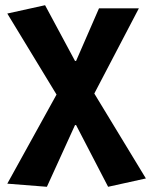

<svg xmlns="http://www.w3.org/2000/svg" viewBox="-20 -528 580 737"><path d="M160 189 8 177 197 -165 8 -476 153 -508 268 -294H272L360 -496H513L342 -169L540 157L395 189L272 -48H268Z"/></svg>

Font: Toshiba Sans
Style: Bold
Weight: 700
Designer: Paul D. Hunt
Foundry: Toshiba Corporation
Version: Version 2.020;PS 2.0;hotconv 1.0.86;makeotf.lib2.5.63406